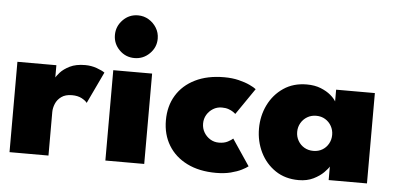

<svg xmlns="http://www.w3.org/2000/svg" viewBox="-48 -762 1792 869"><g transform="rotate(5 848.0 -328.0)"><path d="M197.5 0H20.5V-410.5H197.5V-350H195Q200 -361 215.2 -378Q230.5 -395 258.2 -408.8Q286 -422.5 327.5 -422.5Q355.5 -422.5 380.5 -413.5Q405.5 -404.5 417 -396L349 -252.5Q342.5 -262 324.5 -271.8Q306.5 -281.5 280 -281.5Q250 -281.5 231.8 -268.2Q213.5 -255 205.5 -235.5Q197.5 -216 197.5 -198Z M456 0V-410.5H632.5V0ZM546.5 -473.5Q506 -473.5 477.8 -502Q449.5 -530.5 449.5 -570Q449.5 -609.5 477.8 -638.5Q506 -667.5 546.5 -667.5Q573 -667.5 595 -654.2Q617 -641 630.5 -619Q644 -597 644 -570Q644 -530.5 615.2 -502Q586.5 -473.5 546.5 -473.5Z M960.5 -125.5Q984.5 -125.5 1001 -134.2Q1017.5 -143 1024 -149.5L1104 -30.5Q1095 -23 1075.2 -13Q1055.5 -3 1026.2 4.5Q997 12 959.5 12Q883 12 827.8 -15.5Q772.5 -43 742.8 -92Q713 -141 713 -205.5Q713 -270.5 742.8 -319.2Q772.5 -368 827.8 -395.2Q883 -422.5 959.5 -422.5Q996 -422.5 1025.5 -415.2Q1055 -408 1075.8 -398.2Q1096.5 -388.5 1105.5 -381L1023.5 -261.5Q1020.5 -264.5 1012 -270.2Q1003.5 -276 990.8 -280.5Q978 -285 960.5 -285Q938.5 -285 920.8 -274Q903 -263 892.5 -245.2Q882 -227.5 882 -205.5Q882 -183.5 892.5 -165.5Q903 -147.5 920.8 -136.5Q938.5 -125.5 960.5 -125.5Z M1470.5 0V-61.5Q1465.5 -52 1448 -34.2Q1430.5 -16.5 1401.8 -2.2Q1373 12 1334.5 12Q1273.5 12 1229 -18Q1184.5 -48 1160.2 -97.5Q1136 -147 1136 -205Q1136 -263 1160.2 -312.5Q1184.5 -362 1229 -392.2Q1273.5 -422.5 1334.5 -422.5Q1371 -422.5 1398.2 -411.5Q1425.5 -400.5 1443.2 -385.5Q1461 -370.5 1468.5 -357V-410.5H1644.5V0ZM1309.5 -205Q1309.5 -183 1320 -164.8Q1330.5 -146.5 1348.5 -136Q1366.5 -125.5 1389.5 -125.5Q1412.5 -125.5 1430.2 -136Q1448 -146.5 1458.2 -164.8Q1468.5 -183 1468.5 -205Q1468.5 -227 1458.2 -245.2Q1448 -263.5 1430.2 -274.2Q1412.5 -285 1389.5 -285Q1366.5 -285 1348.5 -274.2Q1330.5 -263.5 1320 -245.2Q1309.5 -227 1309.5 -205Z"/></g></svg>

Font: League Spartan Thin ExtraBold
Style: Regular
Weight: 800
Version: Version 2.002